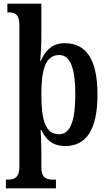

<svg xmlns="http://www.w3.org/2000/svg" viewBox="-20 -780 590 1040"><path d="M12 240H283V193H268C232 193 204 184 204 126V43C204 -4 201 -64 200 -76H204C229 -22 267 11 333 11C446 11 508 -75 508 -268C508 -461 445 -546 331 -546C264 -546 226 -508 201 -450H198C199 -459 204 -532 204 -573V-760H20V-713H26C60 -713 85 -704 85 -643V123C85 183 57 193 22 193H12ZM300 -53C226 -53 204 -128 204 -269C204 -403 226 -482 301 -482C362 -482 388 -407 388 -269C388 -128 362 -53 300 -53Z"/></svg>

Font: Noto Serif Tamil Condensed SemiBold
Style: Regular
Weight: 600
Width: 3
Designer: Indian Type Foundry, Tom Grace, and the Monotype Design Team
Foundry: Monotype Imaging Inc.
Version: Version 2.004